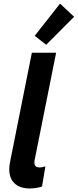

<svg xmlns="http://www.w3.org/2000/svg" viewBox="-20 -1047 435 1074"><path d="M145.5 7.3Q103.5 7.3 75.9 -9.8Q48.3 -26.9 37.6 -59.3Q26.9 -91.8 35.6 -137.7L158.2 -752H293.9L173.8 -151.9Q165.5 -110.4 200.7 -110.4Q209 -110.4 218.5 -112.3Q228 -114.3 233.9 -116.7L215.3 -4.4Q200.7 2 180.9 4.6Q161.1 7.3 145.5 7.3ZM238.3 -796.4 174.3 -846.7 315.9 -1026.9 394.5 -953.1Z"/></svg>

Font: Reddit Sans
Style: Bold Italic
Weight: 700
Italic angle: -11.25°
Designer: Stephen Hutchings
Version: Version 1.013